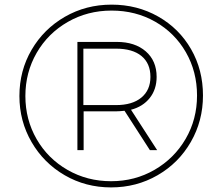

<svg xmlns="http://www.w3.org/2000/svg" viewBox="-20 -801 954 824"><path d="M851.1 -391.1Q851.1 -282.2 798.9 -191.7Q746.7 -101.1 656.1 -48.9Q565.6 3.3 456.7 3.3Q347.8 3.3 257.8 -48.9Q167.8 -101.1 115.6 -191.1Q63.3 -281.1 63.3 -388.9Q63.3 -497.8 115.6 -587.2Q167.8 -676.7 258.3 -728.9Q348.9 -781.1 458.9 -781.1Q568.9 -781.1 658.9 -730Q748.9 -678.9 800 -590Q851.1 -501.1 851.1 -391.1ZM825.6 -391.1Q825.6 -493.3 777.8 -576.7Q730 -660 646.1 -707.8Q562.2 -755.6 458.9 -755.6Q355.6 -755.6 270.6 -706.7Q185.6 -657.8 137.2 -573.9Q88.9 -490 88.9 -388.9Q88.9 -287.8 137.2 -203.9Q185.6 -120 270 -71.7Q354.4 -23.3 456.7 -23.3Q558.9 -23.3 643.3 -72.2Q727.8 -121.1 776.7 -205Q825.6 -288.9 825.6 -391.1ZM542.2 -330 654.4 -156.7H623.3L514.4 -325.6Q492.2 -323.3 481.1 -323.3H338.9V-156.7H312.2V-621.1H481.1Q558.9 -621.1 605.6 -580.6Q652.2 -540 652.2 -471.1Q652.2 -417.8 622.8 -380.6Q593.3 -343.3 542.2 -330ZM625.6 -471.1Q625.6 -528.9 587.2 -560.6Q548.9 -592.2 477.8 -592.2H337.8V-350H477.8Q547.8 -350 586.7 -382.2Q625.6 -414.4 625.6 -471.1Z"/></svg>

Font: Paperlogy 1 Thin
Style: Regular
Weight: 250
Designer: redesigned by Lee Juim, glyphs from Gmarket Sans & Montserrat
Foundry: PT&
Version: Version 1.001